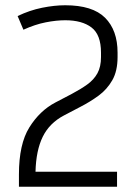

<svg xmlns="http://www.w3.org/2000/svg" viewBox="-20 -710 525 730"><path d="M425 0H52V-47Q52 -162 91.5 -225.5Q131 -289 190 -320L253 -353Q287 -371 312 -389Q337 -407 350.5 -431.5Q364 -456 364 -493V-510Q364 -578 328 -605.5Q292 -633 228 -633Q194 -633 153.5 -625Q113 -617 69 -597L47 -649Q93 -671 140 -680.5Q187 -690 228 -690Q332 -690 379.5 -642.5Q427 -595 427 -510V-493Q427 -440 407 -405Q387 -370 355 -346.5Q323 -323 286 -304L223 -271Q168 -242 142.5 -190Q117 -138 115 -57H425Z"/></svg>

Font: Inria Sans Light
Style: Regular
Weight: 300
Designer: Black Foundry Team
Foundry: Black Foundry
Version: Version 1.2; ttfautohint (v1.8.3)